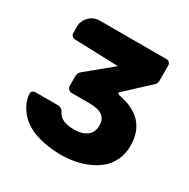

<svg xmlns="http://www.w3.org/2000/svg" viewBox="-159 -846 984 999"><g transform="rotate(30 332.5 -347.0)"><path d="M329.1 5.9Q292.5 5.9 256.8 0.7Q221.2 -4.4 184.8 -15.9Q148.4 -27.3 117.4 -48.8Q86.4 -70.3 66.9 -99.1Q35.6 -143.6 34.2 -189Q34.2 -198.2 40 -204.1Q47.4 -210 56.2 -210H192.9Q212.9 -210 225.1 -190.9Q244.6 -142.1 329.1 -142.1Q374 -142.1 403.1 -163.1Q432.1 -184.1 432.1 -227.1Q432.1 -300.8 332 -300.8H221.2Q211.4 -300.8 203.1 -309.1Q194.8 -317.4 194.8 -327.1V-386.2Q194.8 -406.7 211.9 -419.9L360.8 -542L98.1 -550.8Q87.9 -550.8 80.6 -558.1Q73.2 -565.4 73.2 -576.2V-613.8Q73.2 -648.9 99.1 -674.6Q125 -700.2 160.2 -700.2H561Q573.2 -700.2 579.1 -692.9Q585.9 -686 585.9 -674.8V-585.9Q585.9 -563 569.8 -553.2Q515.1 -502.9 502.9 -491.2Q484.9 -474.6 475.1 -464.8Q466.8 -456.5 455.1 -446.8Q444.8 -438 439 -432.1Q436.5 -430.2 431.2 -424.8Q437 -413.1 450.2 -413.1Q625 -377.9 625 -214.8Q625 -168 607.2 -129.9Q589.4 -91.8 560.3 -66.9Q531.2 -42 492.4 -25.1Q453.6 -8.3 412.8 -1.2Q372.1 5.9 329.1 5.9Z"/></g></svg>

Font: Cunia
Style: Bold
Weight: 700
Designer: Alejo Bergmann, Denis Ignatov
Foundry: Hubert & Fischer
Version: Version 1.00 February 21, 2019, initial release